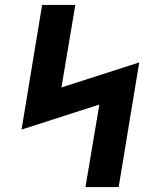

<svg xmlns="http://www.w3.org/2000/svg" viewBox="-20 -755 640 775"><path d="M325 0 381 -333 67 -232 150 -735H284L228 -402L542 -503L459 0Z"/></svg>

Font: Iosevka Etoile XBdObl
Style: Regular
Weight: 800
Italic angle: -9°
Designer: Belleve Invis
Foundry: Belleve Invis
Version: Version 15.5.2; ttfautohint (v1.8.4)